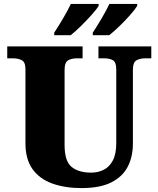

<svg xmlns="http://www.w3.org/2000/svg" viewBox="-20 -951 809 981"><path d="M396 10Q313 10 248 -13Q183 -36 146.5 -86.5Q110 -137 110 -219V-597Q110 -634 91 -643.5Q72 -653 46 -653H17V-714H402V-653H373Q347 -653 328.5 -643Q310 -633 310 -593V-210Q310 -128 345.5 -98.5Q381 -69 446 -69Q481 -69 510 -83.5Q539 -98 556.5 -131Q574 -164 574 -219V-597Q574 -634 556.5 -643.5Q539 -653 512 -653H483V-714H753V-653H723Q696 -653 677.5 -643Q659 -633 659 -593V-217Q659 -150 632.5 -99Q606 -48 548.5 -19Q491 10 396 10ZM454 -784Q475 -816 499 -856.5Q523 -897 539 -931H681V-921Q671 -904 645.5 -875Q620 -846 590.5 -817.5Q561 -789 538 -771H454ZM257 -784Q278 -816 302 -856.5Q326 -897 342 -931H484V-921Q474 -904 448 -875Q422 -846 393 -817.5Q364 -789 341 -771H257Z"/></svg>

Font: Noto Serif Ethiopic Black
Style: Regular
Weight: 900
Designer: Monotype Design Team
Foundry: Monotype Imaging Inc.
Version: Version 2.102; ttfautohint (v1.8.4.7-5d5b)